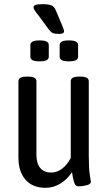

<svg xmlns="http://www.w3.org/2000/svg" viewBox="-20 -890 522 917"><path d="M68 -138V-502Q68 -524 106 -524H116Q154 -524 154 -502V-151Q154 -110 172 -88Q190 -66 225 -66Q253 -66 277.5 -85Q302 -104 318 -136V-502Q318 -524 356 -524H366Q404 -524 404 -502V-149Q404 -84 409 -54.5Q414 -25 414 -22Q414 -10 393 -5Q372 0 356 0Q342 0 336.5 -13Q331 -26 328 -43Q325 -60 324 -68Q301 -33 268 -13Q235 7 198 7Q136 7 102 -31.5Q68 -70 68 -138ZM125 -619V-675Q125 -686 135.5 -691.5Q146 -697 169 -697Q192 -697 202.5 -691.5Q213 -686 213 -675V-619Q213 -608 202.5 -602.5Q192 -597 169 -597Q146 -597 135.5 -602.5Q125 -608 125 -619ZM265 -619V-675Q265 -686 275.5 -691.5Q286 -697 309 -697Q332 -697 342.5 -691.5Q353 -686 353 -675V-619Q353 -608 342.5 -602.5Q332 -597 309 -597Q286 -597 275.5 -602.5Q265 -608 265 -619ZM211 -752 167 -812 153 -830Q151 -833 145.5 -841Q140 -849 140 -854Q140 -863 150 -866.5Q160 -870 183 -870Q213 -870 226 -864Q239 -858 245 -844L275 -773Q286 -747 286 -741Q286 -728 264 -728Q242 -728 232.5 -732Q223 -736 211 -752Z"/></svg>

Font: Asap Condensed
Style: Regular
Weight: 400
Designer: Pablo Cosgaya
Foundry: Omnibus-Type
Version: Version 1.010; ttfautohint (v1.8)